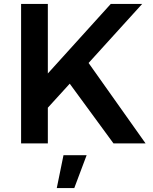

<svg xmlns="http://www.w3.org/2000/svg" viewBox="-20 -720 766 964"><path d="M424.8 -403.8 710.9 0H549.8L330.1 -299.8L220.2 -179.2V0H85.9V-700.2H220.2V-351.1L536.1 -700.2H693.8ZM265.1 224.1 298.8 59.1H415L353 224.1Z"/></svg>

Font: Montserrat-Arabic Medium
Style: Regular
Weight: 500
Designer: Mohamed Gaber
Foundry: Kief Type Foundry
Version: Version 5.008;PS 005.008;hotconv 1.0.88;makeotf.lib2.5.64775